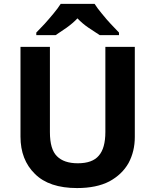

<svg xmlns="http://www.w3.org/2000/svg" viewBox="-20 -954 796 984"><path d="M670.9 -252Q670.9 -178.2 638.7 -118.2Q605.5 -59.6 540.5 -24.4Q474.6 9.8 375 9.8Q231.9 9.8 159.2 -62.5Q85 -134.8 85 -253.9V-713.9H235.8V-276.9Q235.8 -188.5 272 -153.3Q307.6 -117.2 378.9 -117.2Q453.6 -117.2 486.3 -156.2Q520 -194.3 520 -277.8V-713.9H670.9ZM464.8 -934.1Q479.5 -911.1 501.5 -884.8Q528.8 -851.1 547.9 -831.1Q580.1 -796.9 589.8 -787.1V-773.9H491.2Q470.7 -786.6 434.1 -811.5Q402.3 -833 377 -859.9Q354.5 -835.9 321.3 -812Q285.6 -787.6 265.1 -773.9H166V-787.1Q187.5 -808.6 208.5 -831.5Q231.4 -856.9 254.4 -884.8Q276.4 -911.1 291 -934.1Z"/></svg>

Font: Droid Sans Thai
Style: Bold
Weight: 700
Designer: Steve Matteson
Foundry: Ascender Corporation
Version: Version 1.00